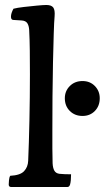

<svg xmlns="http://www.w3.org/2000/svg" viewBox="-20 -830 420 770"><path d="M25 -80Q15 -80 15 -90Q15 -94 16 -106.5Q17 -119 21 -125Q61 -127 76.5 -143.5Q92 -160 93 -185Q96 -253 98 -346.5Q100 -440 100 -532Q100 -581 99.5 -626.5Q99 -672 97 -710Q96 -727 89.5 -737Q83 -747 66 -748L34 -750Q24 -750 24 -763Q24 -777 34 -795Q49 -799 75.5 -802Q102 -805 128 -807.5Q154 -810 166 -810Q186 -810 193.5 -800Q201 -790 199 -765Q197 -744 195.5 -694.5Q194 -645 192.5 -579Q191 -513 190.5 -441.5Q190 -370 190 -306Q190 -268 190 -234.5Q190 -201 191 -175Q192 -156 198 -145.5Q204 -135 218 -133Q224 -132 239.5 -131.5Q255 -131 265 -131Q265 -104 261 -90Q258 -80 250 -80ZM311 -365Q280 -365 260 -385Q240 -405 240 -436Q240 -465 260 -485Q280 -505 311 -505Q341 -505 360.5 -485Q380 -465 380 -436Q380 -405 360.5 -385Q341 -365 311 -365Z"/></svg>

Font: Gowun Batang
Style: Bold
Weight: 700
Designer: Yanghee Ryu
Foundry: Yanghee Ryu
Version: Version 2.000